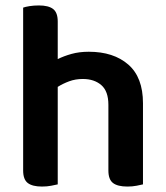

<svg xmlns="http://www.w3.org/2000/svg" viewBox="-20 -678 609 705"><path d="M192 -1Q183 1 168 4Q153 7 134 7Q99 7 82 -6Q65 -19 65 -52V-650Q73 -653 88.5 -655.5Q104 -658 123 -658Q158 -658 175 -645Q192 -632 192 -599V-461Q214 -472 242.5 -480Q271 -488 306 -488Q397 -488 451 -441Q505 -394 505 -299V-1Q497 1 481.5 4Q466 7 448 7Q412 7 395 -6Q378 -19 378 -52V-293Q378 -343 352 -365.5Q326 -388 284 -388Q257 -388 234 -379.5Q211 -371 192 -359V-1Z"/></svg>

Font: Baloo Paaji 2 SemiBold
Style: Regular
Weight: 600
Designer: Shuchita Grover, Noopur Datye and Ek Type
Foundry: Ek Type
Version: Version 1.640;hotconv 1.0.111;makeotfexe 2.5.65597; ttfautoh